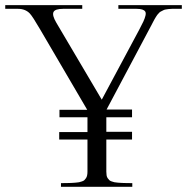

<svg xmlns="http://www.w3.org/2000/svg" viewBox="-69 -720 721 740"><path d="M439.9 -297.9V-268.1H340.8V-211.9H439.9V-182.1H340.8V-58.1Q340.8 -50.3 341.8 -44.2Q342.8 -38.1 345.9 -33.4Q349.1 -28.8 352.1 -25.9Q355 -22.9 361.3 -20.8Q367.7 -18.6 372.1 -17.6Q376.5 -16.6 386.2 -15.9Q396 -15.1 401.9 -14.9Q407.7 -14.6 420.4 -14.4Q433.1 -14.2 440.9 -14.2V0H166V-14.2Q173.8 -14.2 186.5 -14.4Q199.2 -14.6 205.3 -14.9Q211.4 -15.1 221.2 -15.9Q231 -16.6 235.6 -17.6Q240.2 -18.6 246.8 -20.8Q253.4 -22.9 256.3 -25.9Q259.3 -28.8 262.5 -33.4Q265.6 -38.1 266.8 -44.2Q268.1 -50.3 268.1 -58.1V-182.1H159.2V-210.9H268.1V-268.1H160.2V-296.9H267.1L85 -607.9Q56.6 -656.7 45.9 -668Q28.8 -686 0 -686H-48.8V-700.2H248V-686H174.8Q143.1 -686 137.2 -673.6Q131.3 -661.1 147.9 -632.8L323.2 -335.9L466.8 -604Q477.5 -624 483.4 -636.7Q489.3 -649.4 491.7 -659.9Q494.1 -670.4 490.7 -675.5Q487.3 -680.7 479.2 -683.3Q471.2 -686 457 -686H387.2V-700.2H631.8V-686H594.2Q586.9 -686 580.3 -685.1Q573.7 -684.1 568.6 -683.3Q563.5 -682.6 558.3 -679.4Q553.2 -676.3 550.3 -675.3Q547.4 -674.3 543 -669.2Q538.6 -664.1 537.1 -662.6Q535.6 -661.1 531.5 -654.1Q527.3 -647 526.4 -645.5Q525.4 -644 520.8 -635Q516.1 -626 515.1 -624L341.8 -297.9Z"/></svg>

Font: Ortica Linear Light
Style: Regular
Weight: 300
Designer: Benedetta Bovani
Foundry: Collletttivo
Version: Version 2.000;Glyphs 3.1.2 (3151)